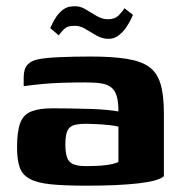

<svg xmlns="http://www.w3.org/2000/svg" viewBox="-20 -583 574 608"><path d="M253 5Q183 5 140 0.5Q97 -4 73.5 -17Q50 -30 42 -54Q34 -78 34 -116Q34 -167 44 -193.5Q54 -220 79 -230Q104 -240 146 -240Q171 -240 203.5 -239.5Q236 -239 267.5 -238Q299 -237 322.5 -234.5Q346 -232 355 -230Q355 -261 349.5 -279Q344 -297 332 -306.5Q320 -316 300 -319Q280 -322 251 -322Q216 -322 181.5 -321Q147 -320 114.5 -317Q82 -314 55 -310V-338Q55 -365 67 -378Q79 -391 100 -395Q123 -400 168.5 -402Q214 -404 267 -404Q334 -404 379.5 -397Q425 -390 451 -372Q477 -354 488 -318.5Q499 -283 499 -224V-25Q483 -10 419.5 -2.5Q356 5 253 5ZM252 -57Q280 -57 299.5 -58.5Q319 -60 333 -63Q347 -66 355 -70V-182Q344 -185 324.5 -187Q305 -189 285 -190Q265 -191 254 -191Q230 -191 215 -187Q200 -183 193.5 -169Q187 -155 187 -126Q187 -101 192 -85.5Q197 -70 211 -63.5Q225 -57 252 -57ZM324 -460Q304 -460 285.5 -470.5Q267 -481 249 -492Q231 -503 211 -501Q192 -501 181 -489Q170 -477 166 -471L139 -494Q140 -495 144.5 -505.5Q149 -516 158 -529.5Q167 -543 180.5 -553Q194 -563 212 -563Q232 -565 250 -554Q268 -543 286 -532.5Q304 -522 322 -522Q344 -522 356.5 -535Q369 -548 374 -557L401 -536Q401 -535 395.5 -523.5Q390 -512 380.5 -497.5Q371 -483 356.5 -471.5Q342 -460 324 -460Z"/></svg>

Font: r_Genos
Style: Bold
Weight: 700
Designer: Robert E. Leuschke
Foundry: Robert E. Leuschke
Version: Version 2.000;June 29, 2024;FontCreator 14.0.0.2814 32-bit